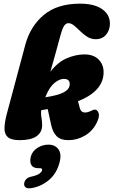

<svg xmlns="http://www.w3.org/2000/svg" viewBox="-20 -755 620 1048"><path d="M507.5 -84Q485 -39 443 -14.5Q401 10 354 10Q310 10 288.8 -12Q267.5 -34 259 -74L240.5 -159.5Q223.5 -156.5 205 -153.5Q204 -147.5 204 -140.5Q204 -123.5 207 -107.8Q210 -92 210 -71.5Q210 -33 179.5 -11.5Q149 10 87 10Q42 10 23 -6.2Q4 -22.5 4.5 -55.2Q5 -88 18 -136.5L118.5 -512Q146 -612.5 219.5 -673.8Q293 -735 417 -735Q495.5 -735 537.8 -705Q580 -675 580 -626Q580 -591 559.2 -566Q538.5 -541 502.5 -541Q477 -541 456.2 -554.2Q435.5 -567.5 418 -584.8Q400.5 -602 384.8 -615.2Q369 -628.5 353 -628.5Q340.5 -628.5 330.8 -615.2Q321 -602 309.5 -560Q298 -517 283.8 -466Q269.5 -415 255 -363.5Q296 -416.5 345.2 -437.2Q394.5 -458 440.5 -458Q491 -458 518.2 -430.2Q545.5 -402.5 545.5 -361Q545.5 -258 406 -202.5L415 -167Q421.5 -141 444 -141Q452 -141 460 -143.2Q468 -145.5 474 -148.5Q491 -157 496.5 -157Q511.5 -157 518.2 -138Q525 -119 507.5 -84ZM230 -230.5Q228.5 -227 227.5 -224Q296 -234.5 325.8 -250Q355.5 -265.5 359.5 -286Q366.5 -323.5 329.5 -324.5Q306 -325 278.2 -303Q250.5 -281 230 -230.5ZM188.5 163Q161.5 163 151.2 145.8Q141 128.5 148.5 99Q156.5 70 184.2 52.2Q212 34.5 244 34.5Q281 34.5 299.2 60.2Q317.5 86 304.5 134Q289 191.5 248.8 226.2Q208.5 261 156.5 271Q130 276 120 267.8Q110 259.5 112 245.5Q113.5 234 122.2 223.8Q131 213.5 149.5 209.5Q183 202 195.2 192.8Q207.5 183.5 209.5 175Q212.5 163 197.5 163Z"/></svg>

Font: Fraunces 144pt SuperSoft Black
Style: Italic
Weight: 900
Italic angle: -16°
Version: Version 1.000;[b76b70a41]